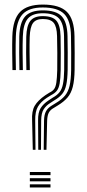

<svg xmlns="http://www.w3.org/2000/svg" viewBox="-20 -828 384 848"><path d="M173 -166.5 174.5 -295.5Q175 -321.5 183 -336.2Q191 -351 207.8 -361.2L227.2 -373.2Q252.5 -388.2 266.9 -405.5Q281.2 -422.8 287.4 -449.4Q293.5 -476 294.2 -519.2Q294.8 -559.5 294.4 -595.9Q294 -632.2 293.5 -668.5Q292.5 -736.5 264 -765.8Q235.5 -795 169 -795Q107.5 -795 79.9 -765.2Q52.2 -735.5 50 -667.2Q48.8 -631.8 49.1 -593.4Q49.5 -555 50.2 -518.5H35Q34.2 -554.2 33.9 -593.4Q33.5 -632.5 34.5 -667.8Q37 -742.5 68.5 -775.1Q100 -807.8 169 -807.8Q243.5 -807.8 275.6 -775.4Q307.8 -743 309 -668.5Q309.5 -629.8 309.8 -594.2Q310 -558.8 309.5 -519.2Q308.8 -473.5 301.5 -444.8Q294.2 -416 278 -397.1Q261.8 -378.2 234.5 -361.8L215 -349.8Q202.8 -343 196 -331.1Q189.2 -319.2 188.2 -295.5L185.2 -166.5ZM149 -166.5 148.2 -295.5Q147.5 -331.2 159.5 -350.4Q171.5 -369.5 194 -384.2L213.2 -396.8Q232.5 -407.5 243.1 -421Q253.8 -434.5 258.2 -457.4Q262.8 -480.2 263.5 -519.2Q264 -561 263.6 -595.5Q263.2 -630 262.8 -668.2Q261.8 -723.2 240.6 -746.4Q219.5 -769.5 169 -769.5Q123.2 -769.5 102.9 -745.8Q82.5 -722 80.8 -666.2Q79.5 -631.5 79.9 -593.8Q80.2 -556 81 -518.5H65.8Q65 -556.8 64.8 -594.8Q64.5 -632.8 65.2 -666.8Q67 -728.8 91.1 -755.5Q115.2 -782.2 169 -782.2Q227.8 -782.2 252.4 -756.1Q277 -730 278.2 -668.5Q278.8 -630.8 279.1 -595.4Q279.5 -560 278.8 -519.2Q278 -477.8 272.5 -452.9Q267 -428 254.5 -412.9Q242 -397.8 220.2 -385L201 -372.5Q183.5 -361.8 172.9 -345.2Q162.2 -328.8 161.8 -295.5L161 -166.5ZM124.8 -166.5 121.8 -295.5Q119.5 -337.2 133.4 -360.9Q147.2 -384.5 180 -407.2L198.2 -418.8Q211.8 -425 218.9 -434.5Q226 -444 228.9 -463.5Q231.8 -483 232.8 -519.2Q233.5 -559.5 233.1 -594.6Q232.8 -629.8 232 -668.2Q231 -710.2 217.2 -727.1Q203.5 -744 169 -744Q138.5 -744 125.6 -726Q112.8 -708 111.2 -664.8Q110.2 -632.5 110.6 -594.5Q111 -556.5 111.8 -518.5H96.5Q95.5 -558 95.4 -595.2Q95.2 -632.5 96 -665.5Q97.5 -715 114.1 -735.9Q130.8 -756.8 169 -756.8Q211.5 -756.8 228.9 -736.8Q246.2 -716.8 247.5 -668.2Q248 -630.2 248.4 -595.1Q248.8 -560 248 -519.2Q247.2 -481.2 243.6 -460Q240 -438.8 231.2 -427.5Q222.5 -416.2 206.2 -408L186.8 -396Q160 -378.2 147.4 -356.8Q134.8 -335.2 135.5 -295.5L136.8 -166.5ZM111.8 -54.5V-68.2H203V-54.5ZM111.8 -27.2V-41H203V-27.2ZM111.8 0V-13.8H203V0Z"/></svg>

Font: Big Shoulders Inline Display Medium
Style: Regular
Weight: 500
Designer: Patric King
Foundry: XO Type Co
Version: Version 1.000